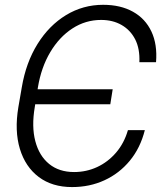

<svg xmlns="http://www.w3.org/2000/svg" viewBox="-20 -757 666 787"><path d="M275.4 9.8Q193.8 9.8 138.9 -31.5Q84 -72.8 61.5 -146.7Q39.1 -220.7 55.2 -317.4L69.3 -398.9Q86.4 -500.5 133.8 -576.7Q181.2 -652.8 250.7 -695.1Q320.3 -737.3 402.8 -737.3Q474.1 -737.3 524.9 -709Q575.7 -680.7 600.6 -627.9Q625.5 -575.2 619.6 -502H551.3Q553.7 -557.1 534.2 -595.5Q514.6 -633.8 478.5 -654.5Q442.4 -675.3 394.5 -675.3Q330.6 -675.3 276.9 -640.4Q223.1 -605.5 186 -543.2Q148.9 -481 135.3 -398.4L122.6 -318.4Q108.9 -238.3 124.8 -178.2Q140.6 -118.2 181.4 -85Q222.2 -51.8 283.7 -51.8Q334 -51.8 378.2 -72.3Q422.4 -92.8 455.6 -131.3Q488.8 -169.9 504.4 -223.6H573.7Q555.2 -150.4 512 -98.1Q468.8 -45.9 408.2 -18.1Q347.7 9.8 275.4 9.8ZM111.3 -329.6 121.1 -391.1H441.9L432.1 -329.6Z"/></svg>

Font: Inter Tight Light
Style: Italic
Weight: 300
Italic angle: -9.39999°
Designer: Rasmus Andersson
Foundry: rsms
Version: Version 3.004